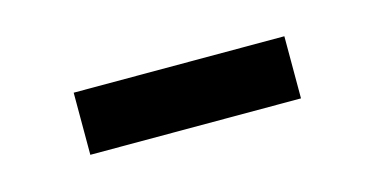

<svg xmlns="http://www.w3.org/2000/svg" viewBox="-27 -371 403 206"><g transform="rotate(-15 174.0 -268.5)"><path d="M291 -234H57V-303H291Z"/></g></svg>

Font: Hind Madurai
Style: Regular
Weight: 400
Designer: Jyotish Sonowal
Foundry: Indian Type Foundry
Version: Version 0.702;PS 1.0;hotconv 1.0.81;makeotf.lib2.5.63406